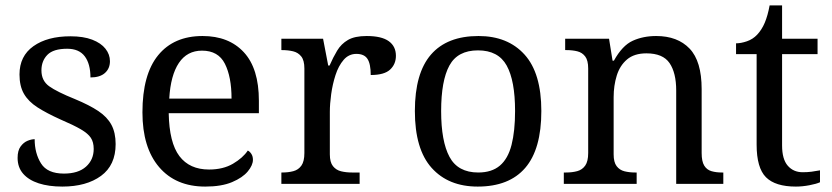

<svg xmlns="http://www.w3.org/2000/svg" viewBox="-20 -679 3071 709"><path d="M210 10Q160 10 123 -2Q86 -14 65.5 -37.5Q45 -61 45 -96Q45 -123 56 -138Q67 -153 81.5 -159Q96 -165 108 -165Q108 -113 131.5 -75.5Q155 -38 216 -38Q269 -38 297.5 -63.5Q326 -89 326 -129Q326 -154 315.5 -170Q305 -186 278.5 -201.5Q252 -217 203 -238Q152 -261 118.5 -282.5Q85 -304 68.5 -332.5Q52 -361 52 -404Q52 -472 103.5 -508.5Q155 -545 240 -545Q288 -545 320.5 -532.5Q353 -520 369.5 -499Q386 -478 386 -453Q386 -426 367.5 -409.5Q349 -393 314 -393Q314 -443 293 -471Q272 -499 228 -499Q177 -499 155 -476.5Q133 -454 133 -419Q133 -381 161.5 -360.5Q190 -340 257 -313Q310 -291 343 -269Q376 -247 391.5 -218Q407 -189 407 -147Q407 -69 353 -29.5Q299 10 210 10Z M738 10Q629 10 567.5 -62Q506 -134 506 -264Q506 -404 564 -475Q622 -546 728 -546Q825 -546 880.5 -486Q936 -426 936 -307V-261H603Q605 -152 642.5 -102.5Q680 -53 752 -53Q804 -53 840.5 -74.5Q877 -96 895 -123Q902 -120 908 -111Q914 -102 914 -89Q914 -69 895 -46Q876 -23 837 -6.5Q798 10 738 10ZM835 -315Q835 -395 810.5 -443.5Q786 -492 726 -492Q671 -492 640.5 -446.5Q610 -401 605 -315Z M1019 0V-42H1022Q1045 -42 1063.5 -47Q1082 -52 1093 -67.5Q1104 -83 1104 -114V-426Q1104 -456 1092.5 -470.5Q1081 -485 1062.5 -489.5Q1044 -494 1022 -494H1019V-536H1173L1192 -437H1197Q1210 -467 1225 -492Q1240 -517 1265 -531.5Q1290 -546 1334 -546Q1389 -546 1415.5 -527Q1442 -508 1442 -473Q1442 -442 1420.5 -422Q1399 -402 1349 -402Q1349 -443 1337 -461.5Q1325 -480 1296 -480Q1268 -480 1249 -458Q1230 -436 1219 -402Q1208 -368 1203 -331.5Q1198 -295 1198 -266V-109Q1198 -80 1209.5 -65.5Q1221 -51 1239.5 -46.5Q1258 -42 1280 -42H1308V0Z M1744 10Q1636 10 1574 -59Q1512 -128 1512 -269Q1512 -409 1571.5 -477.5Q1631 -546 1747 -546Q1855 -546 1917 -477.5Q1979 -409 1979 -269Q1979 -128 1919.5 -59Q1860 10 1744 10ZM1746 -42Q1796 -42 1826 -67.5Q1856 -93 1869 -144Q1882 -195 1882 -269Q1882 -381 1851 -437Q1820 -493 1745 -493Q1670 -493 1639.5 -437Q1609 -381 1609 -269Q1609 -157 1640 -99.5Q1671 -42 1746 -42Z M2062 0V-42H2070Q2093 -42 2111.5 -47Q2130 -52 2141 -67.5Q2152 -83 2152 -114V-426Q2152 -456 2141 -470.5Q2130 -485 2112 -489.5Q2094 -494 2072 -494H2067V-536H2229L2242 -455H2247Q2278 -511 2316.5 -528.5Q2355 -546 2403 -546Q2482 -546 2526.5 -499.5Q2571 -453 2571 -350V-114Q2571 -83 2580.5 -67.5Q2590 -52 2607 -47Q2624 -42 2646 -42H2651V0H2477V-345Q2477 -410 2452.5 -446Q2428 -482 2367 -482Q2322 -482 2295.5 -459.5Q2269 -437 2257.5 -400Q2246 -363 2246 -320V-109Q2246 -80 2257 -65.5Q2268 -51 2286 -46.5Q2304 -42 2326 -42H2331V0Z M2919 10Q2843 10 2808.5 -24.5Q2774 -59 2774 -145V-479H2698V-519Q2716 -519 2738 -526.5Q2760 -534 2776 -551Q2793 -569 2804 -595Q2815 -621 2822 -659H2868V-536H2999V-479H2868V-142Q2868 -91 2889 -67Q2910 -43 2944 -43Q2962 -43 2977 -45Q2992 -47 3008 -50V-6Q2995 0 2969 5Q2943 10 2919 10Z"/></svg>

Font: Noto Serif Gurmukhi
Style: Regular
Weight: 400
Designer: Vaibhav Singh and the Monotype Design Team
Foundry: Monotype Imaging Inc.
Version: Version 2.003